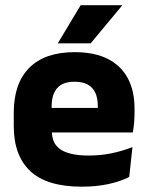

<svg xmlns="http://www.w3.org/2000/svg" viewBox="-20 -707 570 740"><path d="M295 12.5Q161 12.5 97 -47.2Q33 -107 33 -221.5V-272.5Q33 -385.5 93 -445.8Q153 -506 267.5 -506Q344.5 -506 395.8 -479.8Q447 -453.5 472.8 -405Q498.5 -356.5 498.5 -288.5V-272Q498.5 -253 496.8 -233.2Q495 -213.5 492 -196.5H354Q356 -225.5 356.5 -251.2Q357 -277 357 -298Q357 -328.5 347.5 -349.2Q338 -370 318.2 -381Q298.5 -392 267.5 -392Q221.5 -392 200.2 -367.2Q179 -342.5 179 -297V-252L180 -235.5V-200.5Q180 -181.5 186.2 -164.5Q192.5 -147.5 208.2 -134.8Q224 -122 251.8 -114.8Q279.5 -107.5 322.5 -107.5Q368 -107.5 410 -116.2Q452 -125 490.5 -140L478 -25Q444 -7.5 397.5 2.5Q351 12.5 295 12.5ZM114 -196.5V-291H461V-196.5ZM291 -687H450V-685L329.5 -540H203.5V-541.5Z"/></svg>

Font: Anek Gurmukhi Medium
Style: Bold
Weight: 700
Version: Version 1.003